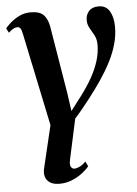

<svg xmlns="http://www.w3.org/2000/svg" viewBox="-57 -570 615 864"><g transform="rotate(-5 251.0 -138.0)"><path d="M307.5 -133.5Q336.5 -172 357.5 -209.2Q378.5 -246.5 390 -283.2Q401.5 -320 401.5 -356.5Q401.5 -381.5 391.8 -399.5Q382 -417.5 372.2 -434.2Q362.5 -451 362.5 -471Q362.5 -495 377.2 -511.5Q392 -528 421 -528Q455 -528 471 -500.2Q487 -472.5 487 -429.5Q487 -391 476.2 -352.5Q465.5 -314 445.8 -275.2Q426 -236.5 399.5 -197.2Q373 -158 342 -118Q326 -97.5 307.2 -74.5Q288.5 -51.5 272.5 -34L233.5 146Q228 171 234 180.5Q240 190 249 190Q259.5 190 273.2 183.5Q287 177 301 162.5L312 184.5Q300.5 199 280 214.8Q259.5 230.5 233.2 241.2Q207 252 177 252Q140 252 122.8 231.8Q105.5 211.5 113.5 176.5L159 -14.5L71 -435Q67.5 -453.5 62.2 -460Q57 -466.5 48 -466.5Q40.5 -466.5 31.2 -461.8Q22 -457 9 -445L-1.5 -465.5Q2.5 -471.5 18.8 -486.8Q35 -502 59.5 -515Q84 -528 113.5 -528Q155 -528 172.8 -509.2Q190.5 -490.5 196.5 -456.5L247 -151L258.5 -69.5Z"/></g></svg>

Font: Merriweather 120pt SemiBold
Style: Italic
Weight: 600
Italic angle: -7.8°
Version: Version 2.101